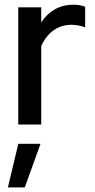

<svg xmlns="http://www.w3.org/2000/svg" viewBox="-20 -541 411 834"><path d="M59.2 0V-509.2H159.1V-443.6Q183 -480.5 218.3 -500.5Q253.7 -520.5 298.8 -520.5Q329.8 -520.2 349.9 -511.8V-422.3Q320.9 -433.3 290.6 -433.3Q246.9 -433.3 213 -409.5Q179.1 -385.6 159.1 -340.9V0ZM14.3 273.1 59.5 83.5H156.1L87.6 273.1Z"/></svg>

Font: Red Hat Display VF
Style: Regular
Weight: 300
Designer: Pentagram, MCKL
Foundry: Pentagram, MCKL
Version: Version 1.023